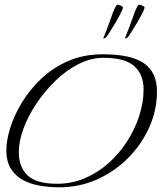

<svg xmlns="http://www.w3.org/2000/svg" viewBox="-20 -785 688 817"><path d="M232 12Q192 12 152 5.5Q112 -1 79.5 -18Q47 -35 27 -66Q7 -97 7 -146Q7 -187 23.5 -240.5Q40 -294 73 -348.5Q106 -403 155.5 -450Q205 -497 270.5 -525.5Q336 -554 418 -554Q538 -554 593 -515.5Q648 -477 648 -396Q648 -317 615.5 -244Q583 -171 525.5 -113Q468 -55 393 -21.5Q318 12 232 12ZM224 -3Q285 -3 340.5 -26.5Q396 -50 441.5 -90.5Q487 -131 520.5 -183Q554 -235 572.5 -292Q591 -349 591 -405Q591 -467 552 -503Q513 -539 420 -539Q367 -539 314.5 -512.5Q262 -486 216.5 -442Q171 -398 135.5 -345Q100 -292 80 -238Q60 -184 60 -137Q60 -74 97.5 -38.5Q135 -3 224 -3ZM511 -621Q521 -645 526.5 -660Q532 -675 541 -699Q543 -704 548 -719Q553 -734 559.5 -748Q566 -762 570 -764Q571 -764 571.5 -764.5Q572 -765 573 -765Q578 -765 587 -760.5Q596 -756 595 -753Q595 -747 585.5 -728.5Q576 -710 562.5 -687Q549 -664 537.5 -646Q526 -628 521 -624Q520 -623 515.5 -622Q511 -621 511 -621ZM419 -621Q429 -645 434.5 -660Q440 -675 449 -699Q451 -704 456 -719Q461 -734 467.5 -748Q474 -762 478 -764Q479 -764 479.5 -764.5Q480 -765 481 -765Q486 -765 495 -760.5Q504 -756 503 -753Q503 -747 493.5 -728.5Q484 -710 470.5 -687Q457 -664 445.5 -646Q434 -628 429 -624Q428 -623 423.5 -622Q419 -621 419 -621Z"/></svg>

Font: Italianno
Style: Regular
Weight: 400
Designer: Robert E. Leuschke
Foundry: Robert E. Leuschke
Version: Version 1.100; ttfautohint (v1.8.3)